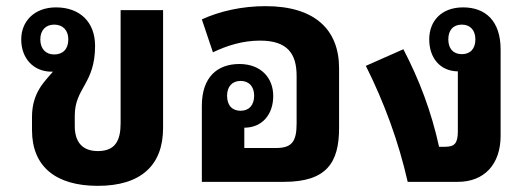

<svg xmlns="http://www.w3.org/2000/svg" viewBox="-20 -591 1715 624"><path d="M298 13C438 13 510 -54 510 -175V-558H372V-191C372 -136 356 -100 298 -100C243 -100 223 -135 223 -181V-215C223 -306 289 -318 289 -442C289 -520 239 -567 162 -567C92 -567 49 -522 49 -463C49 -402 88 -358 148 -358H152C126 -327 84 -291 84 -211V-168C84 -49 162 13 298 13ZM156 -414C129 -414 111 -432 111 -463C111 -493 129 -511 156 -511C184 -511 202 -493 202 -463C202 -431 184 -414 156 -414Z M1082 -369C1082 -494 1004 -571 843 -571C767 -571 695 -555 636 -528L672 -421C718 -443 769 -459 825 -459C915 -459 944 -416 944 -344V-190C944 -130 928 -110 877 -110H774V-176C833 -176 868 -220 868 -279C868 -339 827 -383 758 -383C686 -383 636 -340 636 -247V0H903C1042 0 1082 -63 1082 -175ZM762 -231C735 -231 718 -248 718 -280C718 -310 735 -328 762 -328C789 -328 806 -310 806 -280C806 -249 789 -231 762 -231Z M1607 -150V-430C1607 -524 1557 -567 1485 -567C1415 -567 1375 -523 1375 -463C1375 -404 1409 -360 1468 -359V-165C1468 -126 1458 -114 1427 -114H1407C1382 -228 1343 -331 1291 -431L1169 -377C1229 -257 1275 -132 1305 0H1468C1553 0 1607 -56 1607 -150ZM1481 -415C1453 -415 1437 -433 1437 -463C1437 -493 1453 -511 1481 -511C1508 -511 1525 -493 1525 -463C1525 -432 1508 -415 1481 -415Z"/></svg>

Font: Noto Sans Thai Looped SemiCondensed
Style: Bold
Weight: 700
Width: 4
Designer: Sasikarn Vongin, Ben Mitchell
Foundry: The Fontpad Ltd
Version: Version 1.001